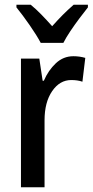

<svg xmlns="http://www.w3.org/2000/svg" viewBox="-20 -786 389 806"><path d="M288 -550Q314 -550 338 -543L326 -443Q306 -450 279 -450Q231 -450 199 -403.5Q167 -357 167 -281V0H68V-540H145L159 -447H164Q183 -491 214.5 -520.5Q246 -550 288 -550ZM151 -606Q134 -638 104.5 -680.5Q75 -723 49 -755V-766H109Q130 -749 153 -725.5Q176 -702 199 -676Q224 -704 244 -724Q264 -744 289 -766H349V-755Q333 -735 313.5 -709Q294 -683 275.5 -655.5Q257 -628 246 -606Z"/></svg>

Font: Noto Sans Lao Condensed Medium
Style: Regular
Weight: 500
Width: 3
Designer: Monotype Design Team
Foundry: Monotype Imaging Inc.
Version: Version 2.003; ttfautohint (v1.8.4.7-5d5b)